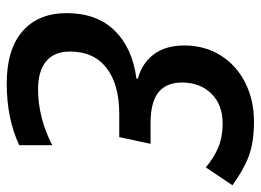

<svg xmlns="http://www.w3.org/2000/svg" viewBox="-122 -642 774 570"><g transform="rotate(90 265.0 -357.0)"><path d="M19 -168Q19 -257 70.5 -310Q122 -363 213 -375L214 -379Q167 -392 141 -427Q115 -462 115 -517Q115 -578 144.5 -625Q174 -672 225.5 -698Q277 -724 341 -724Q402 -724 443.5 -708.5Q485 -693 530 -660L477 -581Q447 -606 416.5 -618.5Q386 -631 347 -631Q291 -631 258 -597.5Q225 -564 225 -510Q225 -464 254 -440.5Q283 -417 346 -417H407L387 -324H319Q230 -324 181.5 -286Q133 -248 133 -178Q133 -131 162 -107Q191 -83 245 -83Q329 -83 411 -125V-27Q332 10 228 10Q126 10 72.5 -37Q19 -84 19 -168Z"/></g></svg>

Font: Noto Sans UI NarrowMedium
Style: Italic
Weight: 500
Width: 4
Italic angle: -12°
Designer: Monotype Design Team
Foundry: Monotype Imaging Inc.
Version: Version 1.001